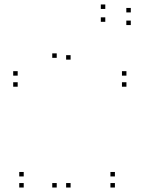

<svg xmlns="http://www.w3.org/2000/svg" viewBox="-20 -828 660 858"><path d="M450.5 -788V-808H430.5V-788ZM233.5 -569.5V-589.5H213.5V-569.5ZM233.5 10V-10H213.5V10ZM295.5 10V-10H275.5V10ZM295.5 -561.5V-581.5H275.5V-561.5ZM450.5 -730.5V-750.5H430.5V-730.5ZM564.5 -716V-736H544.5V-716ZM564.5 -772.5V-792.5H544.5V-772.5ZM493.5 10V-10H473.5V10ZM493.5 -39.5V-59.5H473.5V-39.5ZM86 -39.5V-59.5H66V-39.5ZM86 10V-10H66V10ZM59 -490V-510H39V-490ZM59 -440.5V-460.5H39V-440.5ZM545 -440.5V-460.5H525V-440.5ZM545 -490V-510H525V-490Z"/></svg>

Font: Monaspace Neon Dots Var
Style: Regular
Weight: 400
Designer: Riley Cran and the Lettermatic Team
Version: Version 1.100 (Monaspace Neon Dots)